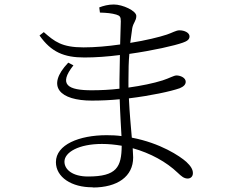

<svg xmlns="http://www.w3.org/2000/svg" viewBox="-20 -793 1040 855"><path d="M356 -537C406 -537 460 -541 514 -548L512 -436V-398C470 -393 428 -391 388 -391C284 -391 238 -415 307 -502L284 -514C182 -407 248 -345 389 -345C430 -345 472 -347 513 -351C515 -284 519 -227 521 -187C500 -190 478 -191 455 -191C333 -191 229 -149 229 -71C229 -4 299 42 393 41V42C503 42 573 -7 573 -92L571 -133C650 -111 721 -72 771 -24C788 -8 799 2 816 2C829 2 839 -7 839 -22C839 -39 829 -54 810 -72C781 -98 694 -156 567 -180C563 -229 557 -287 554 -355C652 -367 740 -386 780 -400C797 -407 807 -416 807 -429C807 -447 783 -457 766 -457C754 -457 735 -445 704 -435C663 -422 609 -411 552 -403V-435C552 -482 553 -521 556 -553C662 -568 758 -590 794 -603C811 -609 824 -616 824 -631C824 -647 802 -658 779 -658C764 -658 747 -647 723 -639C690 -628 629 -613 560 -602L569 -668C574 -693 587 -700 587 -722C587 -745 526 -773 487 -773C462 -773 440 -767 422 -760L425 -737C457 -736 477 -734 498 -728C514 -723 518 -718 518 -698L515 -595C460 -587 403 -582 352 -582C255 -582 223 -608 175 -650L156 -635C208 -561 265 -537 356 -537ZM522 -144C521 -49 500 -7 372 -7C303 -7 267 -38 267 -73C267 -115 331 -152 434 -152C464 -152 493 -149 522 -144Z"/></svg>

Font: Source Han Serif CN Light
Style: Regular
Weight: 300
Designer: Ryoko NISHIZUKA 西塚涼子 (kana & ideographs); Frank Grießhammer (Latin, Greek & Cyrillic); Wenlong ZHANG 张文龙 (bopomofo); San
Foundry: Adobe
Version: Version 2.003;hotconv 1.1.1;makeotfexe 2.6.0